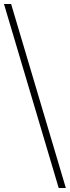

<svg xmlns="http://www.w3.org/2000/svg" viewBox="-20 -828 352 968"><path d="M276 120 0 -808H36L312 120Z"/></svg>

Font: Encode Sans Expanded Thin
Style: Regular
Weight: 100
Width: 7
Designer: Multiple Designers
Foundry: Impallari Type
Version: Version 3.000; ttfautohint (v1.8.3) -l 8 -r 50 -G 200 -x 14 